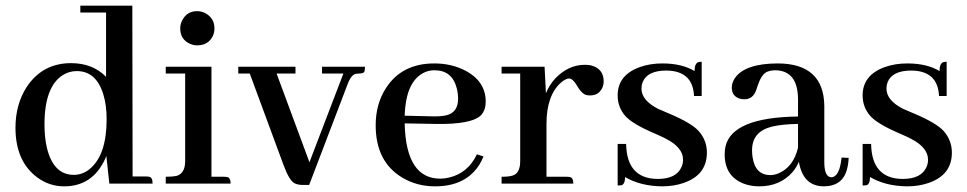

<svg xmlns="http://www.w3.org/2000/svg" viewBox="-20 -655 3451 685"><path d="M370.1 0H524.4Q524.4 -22.5 511.7 -24.4Q506.8 -25.4 501 -25.4H453.1L452.1 -634.8H266.6V-610.4H358.4V-380.9Q310.5 -429.7 233.4 -429.7Q131.8 -429.7 75.2 -344.7Q35.2 -282.2 35.2 -199.2Q35.2 -80.1 112.3 -22.5Q155.3 9.8 209 9.8Q310.5 9.8 355.5 -88.9Q357.4 -93.8 359.4 -98.6ZM138.7 -210.9Q138.7 -346.7 205.1 -387.7Q227.5 -401.4 253.9 -401.4Q323.2 -401.4 348.6 -318.4Q360.4 -280.3 360.4 -229.5Q360.4 -102.5 300.8 -52.7Q275.4 -31.2 243.2 -31.2Q170.9 -31.2 147.5 -127Q138.7 -164.1 138.7 -210.9Z M778.3 -24.4H734.4V-417H571.3V-392.6H640.6V-80.1Q640.6 -36.1 609.4 -27.3Q595.7 -24.4 571.3 -24.4V0H802.7Q802.7 -21.5 790 -23.4Q785.2 -24.4 778.3 -24.4ZM745.1 -553.7Q745.1 -590.8 711.9 -608.4Q698.2 -615.2 683.6 -615.2Q646.5 -615.2 629.9 -582Q623 -568.4 623 -553.7Q623 -514.6 657.2 -499Q669.9 -493.2 683.6 -493.2Q722.7 -493.2 739.3 -526.4Q745.1 -539.1 745.1 -553.7Z M1034.2 -392.6V-417H830.1V-392.6H871.1L992.2 -64.5Q1012.7 -9.8 1031.2 -1Q1043 4.9 1061.5 4.9H1083L1222.7 -361.3Q1234.4 -388.7 1250 -391.6Q1254.9 -392.6 1259.8 -392.6Q1278.3 -392.6 1280.3 -400.4Q1282.2 -406.2 1282.2 -417H1128.9V-392.6H1205.1L1084 -76.2L966.8 -392.6Z M1530.3 -404.3Q1592.8 -404.3 1609.4 -340.8Q1614.3 -322.3 1614.3 -302.7Q1614.3 -254.9 1574.2 -244.1Q1551.8 -238.3 1510.7 -240.2L1423.8 -242.2Q1427.7 -367.2 1496.1 -397.5Q1511.7 -404.3 1530.3 -404.3ZM1705.1 -96.7 1681.6 -104.5Q1649.4 -37.1 1582 -21.5Q1566.4 -17.6 1550.8 -17.6Q1428.7 -17.6 1423.8 -212.9Q1423.8 -213.9 1423.8 -214.8L1530.3 -212.9Q1664.1 -210 1697.3 -245.1Q1712.9 -263.7 1712.9 -292Q1712.9 -365.2 1639.6 -403.3Q1590.8 -428.7 1529.3 -428.7Q1413.1 -428.7 1356.4 -339.8Q1320.3 -283.2 1320.3 -208Q1320.3 -78.1 1415 -21.5Q1466.8 9.8 1532.2 9.8Q1642.6 9.8 1691.4 -69.3Q1699.2 -83 1705.1 -96.7Z M2001 -24.4H1929.7V-212.9Q1929.7 -314.5 1981.4 -360.4Q1997.1 -374 2009.8 -375Q2023.4 -375 2037.1 -351.6Q2053.7 -322.3 2070.3 -316.4Q2077.1 -314.5 2085 -314.5Q2119.1 -314.5 2130.9 -346.7Q2133.8 -355.5 2133.8 -364.3Q2133.8 -410.2 2087.9 -421.9Q2077.1 -423.8 2066.4 -423.8Q2007.8 -423.8 1960.9 -375Q1939.5 -351.6 1927.7 -322.3L1922.9 -417H1769.5V-392.6H1835.9V-80.1Q1835.9 -36.1 1807.6 -28.3Q1794.9 -24.4 1769.5 -24.4V0H2025.4Q2025.4 -21.5 2012.7 -23.4Q2007.8 -24.4 2001 -24.4Z M2326.2 -16.6Q2392.6 -16.6 2411.1 -58.6Q2417 -71.3 2417 -85Q2417 -128.9 2355.5 -160.2Q2342.8 -167 2313.5 -179.7Q2236.3 -212.9 2210.9 -241.2Q2183.6 -272.5 2183.6 -314.5Q2183.6 -387.7 2263.7 -416Q2299.8 -428.7 2342.8 -428.7Q2413.1 -428.7 2458 -401.4Q2458 -429.7 2472.7 -433.6Q2477.5 -434.6 2483.4 -434.6V-312.5H2456.1Q2452.1 -402.3 2357.4 -403.3Q2289.1 -403.3 2272.5 -361.3Q2268.6 -350.6 2268.6 -338.9Q2268.6 -296.9 2328.1 -266.6Q2340.8 -260.7 2369.1 -249Q2447.3 -215.8 2472.7 -187.5Q2502 -154.3 2502 -110.4Q2502 -30.3 2418 -2Q2383.8 9.8 2341.8 9.8Q2264.6 8.8 2210 -23.4Q2210 2 2197.3 5.9Q2191.4 6.8 2183.6 6.8V-141.6H2213.9Q2215.8 -17.6 2326.2 -16.6Z M2918 9.8Q2986.3 9.8 3002 -51.8Q3006.8 -69.3 3007.8 -91.8L2982.4 -92.8Q2975.6 -23.4 2945.3 -22.5Q2921.9 -24.4 2920.9 -72.3V-277.3Q2918.9 -427.7 2755.9 -428.7Q2637.7 -428.7 2601.6 -376Q2590.8 -359.4 2590.8 -342.8Q2590.8 -311.5 2620.1 -302.7Q2627.9 -300.8 2635.7 -300.8Q2666 -300.8 2677.7 -333Q2679.7 -337.9 2682.6 -347.7Q2695.3 -386.7 2713.9 -397.5Q2727.5 -404.3 2747.1 -404.3Q2826.2 -402.3 2827.1 -301.8V-239.3Q2592.8 -236.3 2568.4 -132.8Q2565.4 -119.1 2565.4 -104.5Q2565.4 -26.4 2632.8 0Q2658.2 9.8 2688.5 9.8Q2762.7 9.8 2807.6 -41Q2822.3 -58.6 2830.1 -78.1Q2844.7 8.8 2918 9.8ZM2728.5 -30.3Q2674.8 -30.3 2665 -93.8Q2663.1 -105.5 2663.1 -119.1Q2663.1 -185.5 2733.4 -203.1Q2769.5 -211.9 2827.1 -212.9V-127.9Q2810.5 -59.6 2758.8 -37.1Q2743.2 -30.3 2728.5 -30.3Z M3200.2 -16.6Q3266.6 -16.6 3285.2 -58.6Q3291 -71.3 3291 -85Q3291 -128.9 3229.5 -160.2Q3216.8 -167 3187.5 -179.7Q3110.4 -212.9 3085 -241.2Q3057.6 -272.5 3057.6 -314.5Q3057.6 -387.7 3137.7 -416Q3173.8 -428.7 3216.8 -428.7Q3287.1 -428.7 3332 -401.4Q3332 -429.7 3346.7 -433.6Q3351.6 -434.6 3357.4 -434.6V-312.5H3330.1Q3326.2 -402.3 3231.4 -403.3Q3163.1 -403.3 3146.5 -361.3Q3142.6 -350.6 3142.6 -338.9Q3142.6 -296.9 3202.1 -266.6Q3214.8 -260.7 3243.2 -249Q3321.3 -215.8 3346.7 -187.5Q3376 -154.3 3376 -110.4Q3376 -30.3 3292 -2Q3257.8 9.8 3215.8 9.8Q3138.7 8.8 3084 -23.4Q3084 2 3071.3 5.9Q3065.4 6.8 3057.6 6.8V-141.6H3087.9Q3089.8 -17.6 3200.2 -16.6Z"/></svg>

Font: Abhaya Libre SemiBold
Style: Regular
Weight: 600
Designer: Pushpananda Ekanayake, Sol Matas, Pathum Egodawatta
Foundry: Mooniak
Version: Version 1.050 ; ttfautohint (v1.6)